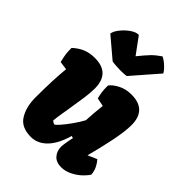

<svg xmlns="http://www.w3.org/2000/svg" viewBox="-245 -984 1116 1116"><g transform="rotate(45 312.5 -426.5)"><path d="M28.3 -420.9Q20 -456.5 17.6 -473.1Q15.1 -489.7 15.1 -523.4Q43.9 -550.8 77.1 -564.7Q110.4 -578.6 151.9 -578.6Q277.8 -578.6 277.8 -452.1Q277.8 -418.5 271.7 -374Q265.6 -329.6 254.4 -262.2Q252.9 -253.4 246.6 -214.8Q240.2 -176.3 237.8 -150.4Q246.1 -141.6 258.3 -138.2Q264.2 -138.2 285.4 -162.4Q306.6 -186.5 331.1 -221.2Q355.5 -255.9 371.1 -285.2Q375 -355 381.8 -413.6L330.6 -423.8Q324.2 -448.2 321.8 -466.8Q319.3 -485.4 319.3 -506.3L319.8 -520Q337.4 -542.5 372.6 -560.5Q407.7 -578.6 453.1 -578.6Q579.1 -578.6 579.1 -452.1Q579.1 -400.9 562 -317.1Q544.9 -233.4 522 -147.9L578.1 -172.4Q592.3 -157.2 603.3 -135.5Q614.3 -113.8 617.2 -85.4Q610.4 -70.8 587.4 -48.1Q564.5 -25.4 531.2 -7.8Q498 9.8 461.9 9.8Q421.4 9.8 399.7 -14.4Q377.9 -38.6 377.9 -76.2Q377.9 -85.9 383.1 -116.2Q388.2 -146.5 391.6 -158.2L377.9 -162.6Q353.5 -77.1 310.8 -33.7Q268.1 9.8 213.4 9.8Q134.8 9.8 102.5 -42.2Q70.3 -94.2 70.3 -171.4Q70.3 -316.4 80.1 -413.6ZM115.7 -741.7Q116.7 -760.3 137.9 -787.8Q159.2 -815.4 187.7 -835.2Q216.3 -855 238.3 -853.5L312.5 -752.4Q350.1 -798.8 370.1 -819.3Q390.1 -839.8 423.8 -862.8Q443.4 -854 465.8 -833.5Q488.3 -813 497.1 -795.4L357.4 -634.8Q341.3 -631.8 310.1 -631.8Q289.6 -631.8 270 -633.3Q250.5 -634.8 239.3 -637.2Z"/></g></svg>

Font: Kavoon
Style: Regular
Weight: 400
Designer: Viktoriya Grabowska
Foundry: Viktoriya Grabowska
Version: Version 1.004; ttfautohint (v1.4.1)